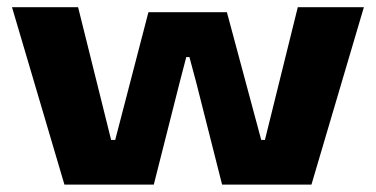

<svg xmlns="http://www.w3.org/2000/svg" viewBox="-20 -500 1018 520"><path d="M154.5 0 12.5 -480.5H191.5L281 -121H292L382 -467H594.5L687.5 -121H697.5L786.5 -480.5H965.5L823.5 0H581.5L512 -274.5L493 -345.5H484.5L466 -274.5L396.5 0Z"/></svg>

Font: Anek Latin Expanded
Style: Bold
Weight: 700
Width: 7
Designer: Yesha Goshar
Foundry: Ek Type
Version: Version 1.003